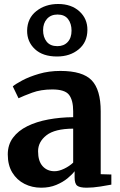

<svg xmlns="http://www.w3.org/2000/svg" viewBox="-20 -906 584 938"><path d="M18 -151.5Q18 -199 43.5 -233.2Q69 -267.5 113.5 -289.5Q158 -311.5 215.8 -322.2Q273.5 -333 337.5 -333.5V-362.5Q337.5 -416.5 317.2 -442.8Q297 -469 235.5 -469Q179.5 -469 137 -453.2Q94.5 -437.5 70.5 -426L42.5 -484Q55 -495 88.5 -513Q122 -531 170.2 -545.2Q218.5 -559.5 275 -559.5Q384 -559.5 428 -513.5Q472 -467.5 472 -362V-55L524 -53.5V-4Q507 -0.5 470.5 5.2Q434 11 403.5 11Q370 11 357.2 1.2Q344.5 -8.5 344.5 -39.5V-69.5Q332.5 -53.5 309.8 -34.8Q287 -16 254.5 -2.5Q222 11 181 11Q136.5 11 99.5 -7.8Q62.5 -26.5 40.2 -62.8Q18 -99 18 -151.5ZM246.5 -69.5Q268 -69.5 293.5 -81.8Q319 -94 337.5 -111.5V-277.5Q247.5 -277 206.8 -245Q166 -213 166 -167Q166 -119 188.2 -94.2Q210.5 -69.5 246.5 -69.5ZM258.5 -630Q189 -630 150.5 -666Q112 -702 112.5 -756.5Q113.5 -817 157.5 -851.8Q201.5 -886.5 264 -886.5Q328.5 -886.5 368 -850.5Q407.5 -814.5 407 -759.5Q406.5 -699.5 364.2 -664.8Q322 -630 258.5 -630ZM260.5 -680.5Q292 -680.5 310.8 -700.8Q329.5 -721 329.5 -756.5Q329.5 -790.5 312.5 -812.8Q295.5 -835 261 -835Q228.5 -835 209.5 -813.8Q190.5 -792.5 190.5 -758.5Q190.5 -724.5 208 -702.5Q225.5 -680.5 260.5 -680.5Z"/></svg>

Font: Merriweather Text Regular
Style: Bold
Weight: 700
Designer: Eben Sorkin
Foundry: Eben Sorkin
Version: Version 2.100; ttfautohint (v1.7.19-72a1) -l 8 -r 50 -G 200 